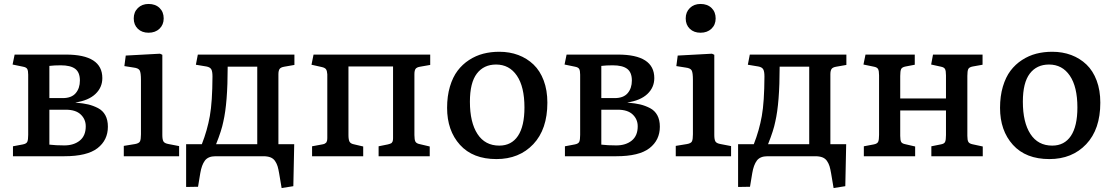

<svg xmlns="http://www.w3.org/2000/svg" viewBox="-20 -782 5570 961"><path d="M44.9 0V-49.8L94.2 -59.1Q112.3 -62.5 116.7 -72.5Q121.1 -82.5 121.1 -106.9V-408.2Q121.1 -428.7 116.2 -437Q111.3 -445.3 95.2 -448.2L43 -459L53.2 -508.8H310.1Q492.2 -508.8 492.2 -391.1Q492.2 -344.2 457.5 -311.5Q422.9 -278.8 356.9 -269L361.8 -268.1Q396.5 -265.1 421.4 -259.3Q446.3 -253.4 470.5 -241Q494.6 -228.5 507.3 -205.1Q520 -181.6 520 -147.9Q520 -80.6 468 -40.3Q416 0 301.8 0ZM227.1 -291H293.9Q337.9 -291 358.9 -315.7Q379.9 -340.3 379.9 -378.9Q379.9 -419.9 356.4 -437.5Q333 -455.1 284.2 -455.1Q251 -455.1 227.1 -452.1ZM301.8 -54.2Q349.6 -54.2 379.4 -78.4Q409.2 -102.5 409.2 -149.9Q409.2 -185.1 384 -209Q358.9 -232.9 309.1 -232.9H227.1V-58.1Q258.8 -54.2 301.8 -54.2Z M723.6 -618.2Q690.4 -618.2 669.9 -637.9Q649.4 -657.7 649.4 -689.9Q649.4 -721.7 670.2 -741.9Q690.9 -762.2 723.6 -762.2Q757.8 -762.2 778.6 -742.2Q799.3 -722.2 799.3 -689.9Q799.3 -658.2 778.3 -638.2Q757.3 -618.2 723.6 -618.2ZM599.6 0V-51.8L655.8 -61Q675.8 -64.5 680.7 -74.5Q685.5 -84.5 685.5 -109.9V-381.8Q685.5 -417.5 679.4 -429.2Q673.3 -440.9 649.4 -443.8L602.5 -451.2L609.4 -503.9L780.8 -513.2L792.5 -507.8V-106.9Q792.5 -83.5 798.1 -74Q803.7 -64.5 823.7 -61L876.5 -50.8V0Z M1389.6 159.2 1377.4 86.9Q1373.5 64 1369.4 50.3Q1365.2 36.6 1356.7 23.9Q1348.1 11.2 1333.7 5.6Q1319.3 0 1297.4 0H1058.6Q1022 0 1005.6 21.7Q989.3 43.5 982.4 85L971.2 152.8L911.6 153.8V-60.1H990.2Q1017.6 -129.9 1030.3 -201.2Q1043 -272.5 1043.5 -398.9Q1043.5 -424.8 1037.4 -435.3Q1031.2 -445.8 1013.2 -449.2L960.4 -458L970.2 -508.8H1453.6V-457L1403.3 -448.2Q1385.3 -445.3 1379.4 -436.8Q1373.5 -428.2 1373.5 -410.2V-60.1H1452.6L1448.2 149.9ZM1061.5 -60.1H1267.6V-448.2H1119.6Q1119.6 -266.6 1097.7 -172.9Q1089.4 -129.9 1061.5 -60.1Z M1542 0V-49.8L1592.3 -59.1Q1597.2 -60.1 1600.8 -61Q1604.5 -62 1607.2 -64.2Q1609.9 -66.4 1611.8 -67.6Q1613.8 -68.8 1615 -72.8Q1616.2 -76.7 1616.9 -77.9Q1617.7 -79.1 1617.9 -84.7Q1618.2 -90.3 1618.2 -91.8Q1618.2 -93.3 1618.2 -100.6Q1618.2 -107.9 1618.2 -109.9V-410.2Q1617.2 -427.7 1611.6 -435.5Q1606 -443.4 1588.9 -446.8L1539.1 -458L1549.3 -508.8H2133.3V-457L2083 -448.2Q2065.4 -445.3 2059.8 -437Q2054.2 -428.7 2054.2 -410.2V-106Q2054.2 -82.5 2059.3 -73Q2064.5 -63.5 2083 -60.1L2130.9 -48.8V0H1875V-49.8L1920.9 -59.1Q1926.3 -60.1 1930.4 -61.8Q1934.6 -63.5 1937.5 -64.7Q1940.4 -65.9 1942.4 -69.6Q1944.3 -73.2 1945.3 -74.5Q1946.3 -75.7 1946.8 -81.8Q1947.3 -87.9 1947.3 -89.6Q1947.3 -91.3 1947.3 -99.4Q1947.3 -107.4 1947.3 -109.9V-449.2H1724.1V-106Q1724.1 -83 1729.5 -72.8Q1734.9 -62.5 1753.9 -59.1L1797.9 -48.8V0Z M2464.8 14.2Q2346.7 14.2 2282.2 -57.1Q2217.8 -128.4 2217.8 -242.2Q2217.8 -300.8 2231.9 -348.4Q2246.1 -396 2270.3 -428Q2294.4 -460 2327.9 -481.7Q2361.3 -503.4 2398.9 -513.2Q2436.5 -522.9 2479 -522.9Q2530.8 -522.9 2574.2 -506.6Q2617.7 -490.2 2650.4 -459Q2683.1 -427.7 2701.4 -378.9Q2719.7 -330.1 2719.7 -268.1Q2719.7 -134.8 2649.2 -60.3Q2578.6 14.2 2464.8 14.2ZM2479 -53.2Q2540 -53.2 2572.5 -101.8Q2605 -150.4 2605 -244.1Q2605 -347.7 2567.1 -403.3Q2529.3 -459 2462.9 -459Q2401.4 -459 2366.7 -413.6Q2332 -368.2 2332 -272.9Q2332 -169.4 2369.9 -111.3Q2407.7 -53.2 2479 -53.2Z M2807.6 0V-49.8L2856.9 -59.1Q2875 -62.5 2879.4 -72.5Q2883.8 -82.5 2883.8 -106.9V-408.2Q2883.8 -428.7 2878.9 -437Q2874 -445.3 2857.9 -448.2L2805.7 -459L2815.9 -508.8H3072.8Q3254.9 -508.8 3254.9 -391.1Q3254.9 -344.2 3220.2 -311.5Q3185.5 -278.8 3119.6 -269L3124.5 -268.1Q3159.2 -265.1 3184.1 -259.3Q3209 -253.4 3233.2 -241Q3257.3 -228.5 3270 -205.1Q3282.7 -181.6 3282.7 -147.9Q3282.7 -80.6 3230.7 -40.3Q3178.7 0 3064.5 0ZM2989.7 -291H3056.6Q3100.6 -291 3121.6 -315.7Q3142.6 -340.3 3142.6 -378.9Q3142.6 -419.9 3119.1 -437.5Q3095.7 -455.1 3046.9 -455.1Q3013.7 -455.1 2989.7 -452.1ZM3064.5 -54.2Q3112.3 -54.2 3142.1 -78.4Q3171.9 -102.5 3171.9 -149.9Q3171.9 -185.1 3146.7 -209Q3121.6 -232.9 3071.8 -232.9H2989.7V-58.1Q3021.5 -54.2 3064.5 -54.2Z M3486.3 -618.2Q3453.1 -618.2 3432.6 -637.9Q3412.1 -657.7 3412.1 -689.9Q3412.1 -721.7 3432.9 -741.9Q3453.6 -762.2 3486.3 -762.2Q3520.5 -762.2 3541.3 -742.2Q3562 -722.2 3562 -689.9Q3562 -658.2 3541 -638.2Q3520 -618.2 3486.3 -618.2ZM3362.3 0V-51.8L3418.5 -61Q3438.5 -64.5 3443.4 -74.5Q3448.2 -84.5 3448.2 -109.9V-381.8Q3448.2 -417.5 3442.1 -429.2Q3436 -440.9 3412.1 -443.8L3365.2 -451.2L3372.1 -503.9L3543.5 -513.2L3555.2 -507.8V-106.9Q3555.2 -83.5 3560.8 -74Q3566.4 -64.5 3586.4 -61L3639.2 -50.8V0Z M4152.3 159.2 4140.1 86.9Q4136.2 64 4132.1 50.3Q4127.9 36.6 4119.4 23.9Q4110.8 11.2 4096.4 5.6Q4082 0 4060.1 0H3821.3Q3784.7 0 3768.3 21.7Q3752 43.5 3745.1 85L3733.9 152.8L3674.3 153.8V-60.1H3752.9Q3780.3 -129.9 3793 -201.2Q3805.7 -272.5 3806.2 -398.9Q3806.2 -424.8 3800 -435.3Q3793.9 -445.8 3775.9 -449.2L3723.1 -458L3732.9 -508.8H4216.3V-457L4166 -448.2Q4147.9 -445.3 4142.1 -436.8Q4136.2 -428.2 4136.2 -410.2V-60.1H4215.3L4210.9 149.9ZM3824.2 -60.1H4030.3V-448.2H3882.3Q3882.3 -266.6 3860.4 -172.9Q3852.1 -129.9 3824.2 -60.1Z M4303.7 0V-49.8L4353 -59.1Q4371.1 -62.5 4375.5 -72.5Q4379.9 -82.5 4379.9 -106.9V-404.8Q4379.9 -427.2 4375 -436.3Q4370.1 -445.3 4354 -448.2L4301.8 -459L4312 -508.8H4558.6V-458L4512.7 -449.2Q4494.6 -445.8 4490.2 -436Q4485.8 -426.3 4485.8 -401.9V-289.1H4714.8V-404.8Q4714.8 -427.7 4710 -436.5Q4705.1 -445.3 4689.9 -448.2L4640.6 -459L4649.9 -508.8H4897.9V-458L4848.6 -449.2Q4830.6 -445.8 4826.2 -436Q4821.8 -426.3 4821.8 -401.9V-102.1Q4821.8 -80.6 4826.7 -72Q4831.5 -63.5 4846.7 -60.1L4898.9 -48.8V0H4641.6V-49.8L4688 -59.1Q4706.1 -62 4710.4 -71.8Q4714.8 -81.5 4714.8 -106V-229H4485.8V-102.1Q4485.8 -79.6 4490.7 -71.3Q4495.6 -63 4511.7 -60.1L4560.5 -48.8V0Z M5232.4 14.2Q5114.3 14.2 5049.8 -57.1Q4985.4 -128.4 4985.4 -242.2Q4985.4 -300.8 4999.5 -348.4Q5013.7 -396 5037.8 -428Q5062 -460 5095.5 -481.7Q5128.9 -503.4 5166.5 -513.2Q5204.1 -522.9 5246.6 -522.9Q5298.3 -522.9 5341.8 -506.6Q5385.3 -490.2 5418 -459Q5450.7 -427.7 5469 -378.9Q5487.3 -330.1 5487.3 -268.1Q5487.3 -134.8 5416.7 -60.3Q5346.2 14.2 5232.4 14.2ZM5246.6 -53.2Q5307.6 -53.2 5340.1 -101.8Q5372.6 -150.4 5372.6 -244.1Q5372.6 -347.7 5334.7 -403.3Q5296.9 -459 5230.5 -459Q5168.9 -459 5134.3 -413.6Q5099.6 -368.2 5099.6 -272.9Q5099.6 -169.4 5137.5 -111.3Q5175.3 -53.2 5246.6 -53.2Z"/></svg>

Font: Literata Book Medium
Style: Regular
Weight: 500
Designer: Latin by Veronika Burian and Jose Scaglione. Greek by Irene Vlachou. Cyrillic by Vera Evstafieva
Foundry: TypeTogether
Version: Version 2.003;PS 002.003;hotconv 1.0.88;makeotf.lib2.5.64775